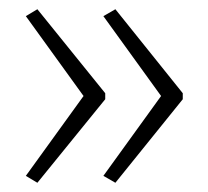

<svg xmlns="http://www.w3.org/2000/svg" viewBox="-20 -728 451 416"><path d="M376 -513 230 -332 204 -347 329 -520 204 -693 230 -708 376 -526ZM208 -513 61 -332 36 -347 161 -520 36 -693 61 -708 208 -526Z"/></svg>

Font: Noto Sans Khmer UI Condensed ExtraLight
Style: Regular
Weight: 200
Width: 3
Designer: Danh Hong and the Monotype Design Team
Foundry: Monotype Imaging Inc.
Version: Version 2.002; ttfautohint (v1.8.4.7-5d5b)